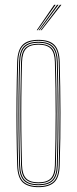

<svg xmlns="http://www.w3.org/2000/svg" viewBox="-20 -770 318 795"><path d="M139.2 5Q95.5 5 74.1 -15Q52.8 -35 51.2 -85Q49.2 -154.5 48.5 -223.4Q47.8 -292.2 48.4 -364.1Q49 -436 51.2 -514Q52.8 -563 73.4 -584Q94 -605 139.2 -605Q184.8 -605 205.2 -584Q225.8 -563 227.2 -514Q230 -410.8 230.4 -305.2Q230.8 -199.8 227.2 -85Q225.8 -35 204.4 -15Q183 5 139.2 5ZM139.2 1Q180.8 1 201.4 -18Q222 -37 223.2 -85.2Q226.8 -202 226.5 -305.8Q226.2 -409.5 223.2 -513.8Q222 -562.2 201.5 -581.6Q181 -601 139.2 -601Q97.8 -601 77.1 -581.6Q56.5 -562.2 55.2 -513.8Q53.2 -444.2 52.5 -375.2Q51.8 -306.2 52.4 -234.6Q53 -163 55.2 -85.2Q56.5 -37 77.1 -18Q97.8 1 139.2 1ZM139.2 -3Q97.8 -3 79.1 -22.1Q60.5 -41.2 59.2 -85.2Q57.2 -159 56.5 -229.2Q55.8 -299.5 56.5 -369.9Q57.2 -440.2 59.2 -513.8Q60.5 -558.5 79.1 -577.8Q97.8 -597 139.2 -597Q180.8 -597 199.4 -577.8Q218 -558.5 219.2 -513.8Q221.2 -444.2 222 -375.2Q222.8 -306.2 222.1 -234.5Q221.5 -162.8 219.2 -85.2Q218 -41.2 199.4 -22.1Q180.8 -3 139.2 -3ZM139.2 -7Q178.8 -7 196.4 -25.1Q214 -43.2 215.2 -85.5Q218.5 -196.2 218.5 -300Q218.5 -403.8 215.2 -513.5Q214 -556 196.4 -574.5Q178.8 -593 139.2 -593Q99.8 -593 82.1 -574.5Q64.5 -556 63.2 -513.5Q61.2 -443.8 60.5 -374.8Q59.8 -305.8 60.4 -234.4Q61 -163 63.2 -85.5Q64.5 -43.2 82.2 -25.1Q100 -7 139.2 -7ZM139.2 -11Q104 -11 86.2 -27.4Q68.5 -43.8 67.2 -85.5Q65.2 -159.5 64.5 -229.8Q63.8 -300 64.5 -370Q65.2 -440 67.2 -513.5Q68.5 -556 86.2 -572.5Q104 -589 139.2 -589Q174.5 -589 192.4 -572.5Q210.2 -556 211.2 -513.5Q214.2 -408.8 214.5 -305.5Q214.8 -202.2 211.2 -85.5Q210.2 -43.8 192.4 -27.4Q174.5 -11 139.2 -11ZM139.2 -15Q174.5 -15 190.4 -31.5Q206.2 -48 207.2 -85.8Q210.5 -197.2 210.5 -299.9Q210.5 -402.5 207.2 -513.5Q206.2 -551.8 190.4 -568.4Q174.5 -585 139.2 -585Q104 -585 88.2 -568.4Q72.5 -551.8 71.2 -513.5Q69.2 -439 68.5 -368.8Q67.8 -298.5 68.5 -228.8Q69.2 -159 71.2 -85.8Q72.5 -48 88.2 -31.5Q104 -15 139.2 -15ZM132.2 -645 204.2 -750H210.2L136.2 -645ZM148.2 -645 228.2 -750H234.2L152.2 -645ZM140.2 -645 216.2 -750H222.2L144.2 -645Z"/></svg>

Font: Big Shoulders Inline Display Thin Thin
Style: Regular
Weight: 250
Version: Version 2.002